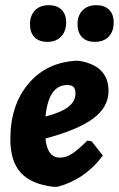

<svg xmlns="http://www.w3.org/2000/svg" viewBox="-20 -713 460 743"><path d="M169 -693Q200 -693 218 -675.5Q236 -658 236 -626Q236 -592 216.5 -571.5Q197 -551 164 -551Q131 -551 113.5 -569Q96 -587 96 -619Q96 -653 115.5 -673Q135 -693 169 -693ZM353 -693Q384 -693 402 -675.5Q420 -658 420 -626Q420 -591 400.5 -571Q381 -551 347 -551Q315 -551 297.5 -569Q280 -587 280 -619Q280 -653 299.5 -673Q319 -693 353 -693ZM378 -111Q310 -19 202 10H187Q101 0 60.5 -44.5Q20 -89 20 -174Q20 -306 90 -389Q160 -472 276 -478L290 -477Q400 -457 400 -361Q400 -299 341.5 -255Q283 -211 156 -177Q163 -103 212 -103Q234 -103 257 -117Q280 -131 318 -169L335 -166ZM240 -384Q168 -384 156 -262Q217 -278 244.5 -299.5Q272 -321 272 -352Q272 -369 264.5 -376.5Q257 -384 240 -384Z"/></svg>

Font: Alegreya Sans SC ExtraBold
Style: Italic
Weight: 800
Italic angle: -7°
Designer: Juan Pablo del Peral
Foundry: Huerta Tipografica
Version: Version 2.007